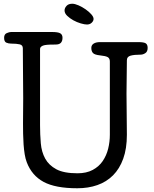

<svg xmlns="http://www.w3.org/2000/svg" viewBox="-20 -992 824 1026"><path d="M325 -936Q325 -949 335.5 -960.5Q346 -972 366 -972Q380 -972 399.5 -963.5Q419 -955 437 -942.5Q455 -930 467.5 -916Q480 -902 480 -891Q480 -880 470 -870.5Q460 -861 445 -861Q432 -861 411.5 -867Q391 -873 372 -883.5Q353 -894 339 -907.5Q325 -921 325 -936ZM194 -323Q194 -273 198 -226.5Q202 -180 221.5 -144.5Q241 -109 281 -87.5Q321 -66 394 -66Q442 -66 475.5 -84Q509 -102 529 -131.5Q549 -161 558 -197.5Q567 -234 567 -272V-663Q567 -680 556 -686.5Q545 -693 515 -696Q486 -699 477 -708.5Q468 -718 468 -736Q468 -751 480.5 -759Q493 -767 515 -767H718Q750 -767 759.5 -760Q769 -753 769 -736Q769 -716 756.5 -708Q744 -700 732 -700Q697 -700 677.5 -694.5Q658 -689 658 -670Q658 -622 657 -580.5Q656 -539 656 -492Q656 -437 657 -382Q658 -327 658 -272Q658 -198 638.5 -144Q619 -90 584 -55Q549 -20 500.5 -3Q452 14 393 14Q276 14 213 -20Q150 -54 123 -125Q116 -143 112 -167.5Q108 -192 106 -220Q104 -248 103.5 -277.5Q103 -307 103 -334Q103 -366 103.5 -399.5Q104 -433 104 -467Q104 -534 103 -600Q102 -666 102 -734Q102 -751 85.5 -755Q69 -759 39 -759Q26 -759 14 -764Q2 -769 2 -790Q2 -809 16 -815Q30 -821 39 -821H258Q290 -821 302 -814Q314 -807 314 -790Q314 -773 305.5 -763.5Q297 -754 277 -754Q261 -754 246 -753.5Q231 -753 219.5 -751Q208 -749 201 -743.5Q194 -738 194 -729Z"/></svg>

Font: Life Savers ExtraBold
Style: Regular
Weight: 800
Designer: Pablo Impallari, Rodrigo Fuenzalida, Brenda Gallo
Foundry: Pablo Impallari, Rodrigo Fuenzalida, Brenda Gallo
Version: Version 3.001; ttfautohint (v0.95) -l 8 -r 50 -G 200 -x 14 -